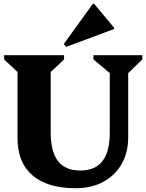

<svg xmlns="http://www.w3.org/2000/svg" viewBox="-20 -983 777 1019"><path d="M562.6 -595 476 -667.6V-690H735.4V-667.6L660.4 -595V-254.6Q660.4 -173.4 625.6 -112.6Q590.8 -51.8 528 -17.9Q465.2 16 381.4 16Q232 16 152.5 -52.3Q73 -120.6 73 -249.2V-600.6L2 -667.6V-690H320V-667.6L249 -600.6V-280.2Q249 -178 287.8 -128Q326.6 -78 405.8 -78Q485 -78 523.8 -128Q562.6 -178 562.6 -280.2ZM331.2 -734.2 318.2 -749 472.8 -962.8H479.6L585.4 -835.8V-829Z"/></svg>

Font: Platypi Light
Style: Regular
Weight: 300
Designer: David Sargent
Foundry: Bolt Cutter Type
Version: Version 1.200